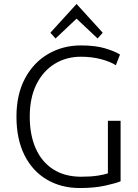

<svg xmlns="http://www.w3.org/2000/svg" viewBox="-20 -935 697 968"><path d="M383 13Q288 13 215.5 -30Q143 -73 103 -153.5Q63 -234 63 -347Q63 -459 106 -539.5Q149 -620 223 -663Q297 -706 388 -706Q460 -706 509 -691.5Q558 -677 585 -660L564 -606Q537 -624 490 -636.5Q443 -649 388 -649Q314 -649 255.5 -613Q197 -577 163.5 -509.5Q130 -442 130 -347Q130 -255 160 -187Q190 -119 248 -81.5Q306 -44 390 -44Q438 -44 473 -49.5Q508 -55 524 -61V-326H588V-21Q564 -11 510 1Q456 13 383 13ZM260 -741 234 -770 366 -915 498 -770 472 -741 366 -841Z"/></svg>

Font: Ubuntu Sans Light
Style: Regular
Weight: 300
Designer: Dalton Maag Ltd
Foundry: Dalton Maag Ltd
Version: Version 1.006; ttfautohint (v1.8.4.7-5d5b)